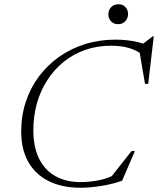

<svg xmlns="http://www.w3.org/2000/svg" viewBox="-20 -871 742 901"><path d="M525.5 -55 492 -28.5 597 -162H613L553 -23Q510.5 -7.5 457 1.2Q403.5 10 358 10Q271 10 208.8 -21Q146.5 -52 113 -110.8Q79.5 -169.5 79.5 -253Q79.5 -328 101.2 -393.8Q123 -459.5 163.2 -513Q203.5 -566.5 258.2 -605Q313 -643.5 379.8 -664.2Q446.5 -685 521.5 -685Q550 -685 575.5 -682.2Q601 -679.5 625.2 -673.8Q649.5 -668 675 -658.5L644 -660L696.5 -700.5H701.5L675.5 -477.5H660.5L633.5 -635.5L663 -603.5Q627.5 -633 588.5 -644.8Q549.5 -656.5 502 -656.5Q436.5 -656.5 380 -636.8Q323.5 -617 278.8 -580.8Q234 -544.5 202 -495Q170 -445.5 153.2 -386Q136.5 -326.5 136.5 -260Q136.5 -179.5 164 -125.2Q191.5 -71 241.2 -43.8Q291 -16.5 357 -16.5Q399 -16.5 442.5 -24.8Q486 -33 525.5 -55ZM534 -757.5Q513 -757.5 500.8 -771.2Q488.5 -785 488.5 -803.5Q488.5 -823 501.2 -837Q514 -851 535.5 -851Q556.5 -851 568.8 -837.5Q581 -824 581 -805Q581 -786 568.2 -771.8Q555.5 -757.5 534 -757.5Z"/></svg>

Font: Newsreader 24pt Light
Style: Italic
Weight: 300
Italic angle: -17°
Designer: Hugues Gentile
Foundry: Production Type
Version: Version 1.003